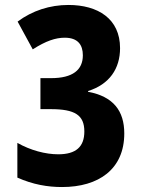

<svg xmlns="http://www.w3.org/2000/svg" viewBox="-20 -744 570 774"><path d="M230 10C378 10 481 -62 481 -206C481 -297 437 -355 335 -374V-377C421 -404 464 -467 464 -550C464 -669 374 -724 256 -724C181 -724 110 -701 51 -657L112 -545C165 -579 204 -592 241 -592C294 -592 314 -563 314 -521C314 -462 273 -429 186 -429H143V-304H185C282 -304 320 -280 320 -214C320 -152 286 -122 215 -122C163 -122 103 -138 50 -168V-28C113 0 172 10 230 10Z"/></svg>

Font: Noto Sans Mono Condensed ExtraBold
Style: Regular
Weight: 800
Width: 3
Designer: Monotype Design Team
Foundry: Monotype Imaging Inc.
Version: Version 2.014